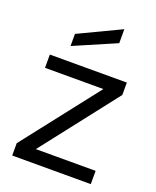

<svg xmlns="http://www.w3.org/2000/svg" viewBox="-137 -810 726 891"><g transform="rotate(20 226.5 -364.5)"><path d="M32.7 -60.8 324.7 -434.5H36.5V-500H416.7V-438.9L125.6 -65.5H420.7V0H32.7ZM113.2 -629.9 321.1 -728.9V-659.8L113.2 -570.1Z"/></g></svg>

Font: AF Albert Sans Medium
Style: Regular
Weight: 500
Designer: Andreas Rasmussen
Foundry: a.Foundry
Version: Version 1.300;Glyphs 3.2 (3231)